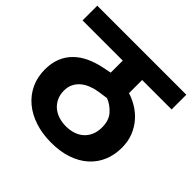

<svg xmlns="http://www.w3.org/2000/svg" viewBox="-175 -798 959 959"><g transform="rotate(45 304.5 -318.5)"><path d="M411 -445Q441 -436 471 -418Q501 -400 525 -373Q549 -346 564 -309.5Q579 -273 579 -227Q579 -176 561 -133.5Q543 -91 508.5 -60Q474 -29 424 -12Q374 5 310 5Q248 5 196.5 -12Q145 -29 108 -60Q71 -91 50.5 -134.5Q30 -178 30 -232Q30 -278 44.5 -313.5Q59 -349 85.5 -375Q112 -401 147.5 -417.5Q183 -434 225 -443L274 -453V-538H-10V-642H619V-538H411ZM437 -230Q437 -278 411.5 -307Q386 -336 351 -350L296 -342Q271 -338 248.5 -329Q226 -320 209 -305.5Q192 -291 182 -271Q172 -251 172 -225Q172 -195 183 -172.5Q194 -150 212 -135Q230 -120 254 -112.5Q278 -105 305 -105Q332 -105 356 -112.5Q380 -120 398 -135.5Q416 -151 426.5 -174.5Q437 -198 437 -230Z"/></g></svg>

Font: Ek Mukta ExtraBold
Style: Regular
Weight: 800
Designer: Girish Dalvi and Yashodeep Gholap
Foundry: Ek Type
Version: Version 2.538;PS 1.002;hotconv 16.6.51;makeotf.lib2.5.65220;